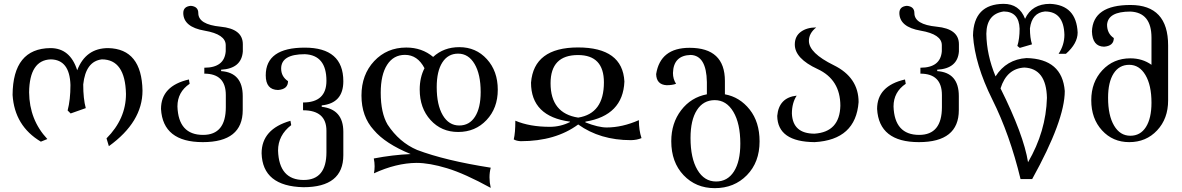

<svg xmlns="http://www.w3.org/2000/svg" viewBox="-20 -729 6145 998"><path d="M545.9 30.8 533.7 -9.8Q634.8 -111.3 634.8 -240.7Q630.9 -420.4 509.3 -420.4Q425.3 -410.2 412.6 -290Q412.6 -215.8 425.8 -167L347.2 -139.2L331.5 -154.8Q346.2 -210.4 346.2 -287.1Q342.3 -418.9 243.7 -420.4Q133.3 -416.5 131.3 -249Q132.8 -106 226.1 -6.3L192.4 7.3Q55.7 -74.2 45.4 -235.4Q46.9 -477.1 242.2 -479Q344.7 -479 381.3 -363.8Q425.8 -479 542.5 -479Q716.8 -475.1 720.7 -257.8Q720.7 -95.2 545.9 30.8Z M1034.2 9.8Q826.7 9.8 816.9 -162.6Q816.9 -282.7 961.9 -315.9L965.8 -293.5Q902.3 -250.5 902.3 -175.8Q907.2 -27.8 1035.6 -27.8Q1153.8 -27.8 1153.8 -171.9V-234.9Q1153.8 -346.2 1042 -346.2V-377Q1146.5 -377 1153.3 -462.4V-494.1Q1153.3 -550.8 1043.5 -569.6Q933.6 -588.4 932.6 -661.1Q932.6 -695.3 971.7 -698.7Q1010.7 -695.3 1010.7 -661.1Q1010.7 -601.6 1126.5 -590.3Q1242.2 -579.1 1242.2 -499V-461.4Q1235.4 -372.6 1129.4 -366.7V-359.4Q1241.7 -351.6 1241.7 -229.5V-156.7Q1241.7 9.8 1034.2 9.8Z M1557.1 244.1Q1344.7 239.3 1339.8 67.9Q1339.8 -58.1 1489.7 -101.1L1493.7 -78.6Q1425.3 -25.9 1425.3 53.7Q1430.2 206.5 1558.6 206.5Q1676.8 206.5 1676.8 62.5V-49.3Q1676.8 -155.8 1555.2 -155.8V-196.3Q1676.8 -196.3 1676.8 -309.1Q1676.8 -442.4 1564.5 -447.3Q1441.4 -447.3 1441.4 -372.6Q1441.4 -331.1 1477.1 -307.1Q1477.1 -265.1 1425.3 -261.2Q1361.3 -262.2 1361.3 -337.4Q1361.3 -481.4 1564 -481.4Q1764.6 -481.4 1764.6 -306.6Q1764.6 -192.4 1652.3 -181.2V-173.8Q1764.6 -161.1 1764.6 -43.9V77.6Q1764.6 244.1 1557.1 244.1Z M2367.2 -76.7Q2419.9 -76.7 2449.2 -122.6Q2478.5 -168.5 2478.5 -250.5Q2478.5 -342.8 2446.8 -396.5Q2415 -450.2 2361.3 -450.2Q2308.6 -450.2 2279.3 -404.5Q2250 -358.9 2250 -276.4Q2250 -183.6 2281.5 -130.1Q2313 -76.7 2367.2 -76.7ZM2530.8 247.6Q2395.5 173.3 2303.7 145.5Q2211.9 117.7 2145 117.7Q2039.1 118.7 1923.8 171.9Q1927.2 153.3 1927.2 135.3Q1927.2 114.7 1922.9 94.7Q2022 75.7 2114.7 71.8Q1982.4 17.6 1922.9 -53.2Q1858.9 -123 1858.9 -232.4Q1858.9 -340.8 1925 -411.4Q1991.2 -481.9 2091.8 -481.9Q2173.3 -481.9 2231.4 -433.1Q2286.6 -483.9 2367.2 -483.9Q2454.1 -483.9 2510.7 -421.6Q2567.4 -359.4 2567.4 -262.7Q2567.4 -167 2509 -105Q2450.7 -43 2361.3 -43Q2274.4 -43 2218 -105Q2161.6 -167 2161.6 -263.7Q2161.6 -326.2 2186.5 -374.5Q2150.4 -443.8 2085 -443.8Q2025.4 -443.8 1992.2 -392.1Q1959 -340.3 1959 -247.1Q1959 -142.1 1994.6 -81.5Q2055.2 10.7 2147.9 50.3Q2293.5 105.5 2530.8 142.6Q2524.4 166.5 2524.4 192.9Q2524.4 219.2 2530.8 247.6Z M2687 4.9Q2664.6 3.9 2650.4 -4.4Q2658.7 -38.1 2658.7 -101.6Q2733.4 -69.8 2837.9 -69.8Q2893.6 -69.8 2942.9 -94.7V-96.7Q2740.2 -124 2740.2 -299.3Q2754.9 -481.9 2983.9 -482.4Q3216.3 -482.4 3225.6 -305.2Q3218.3 -128.9 3022.9 -96.7V-92.8Q3090.3 -66.4 3133.3 -66.4Q3214.4 -66.4 3300.8 -104.5Q3300.8 -52.2 3314.5 -11.2Q3291 -1 3259.3 -0.5Q3099.1 -0.5 2985.4 -82Q2867.7 4.9 2687 4.9ZM2985.4 -117.7Q3119.1 -138.7 3119.1 -300.8Q3119.1 -442.9 2984.4 -442.9Q2841.8 -442.9 2841.8 -296.4Q2841.8 -139.6 2985.4 -117.7Z M3702.1 214.4Q3761.7 214.4 3794.9 162.4Q3828.1 110.4 3828.1 17.6Q3828.1 -86.9 3792 -147.7Q3755.9 -208.5 3695.3 -208.5Q3635.7 -208.5 3602.5 -156.7Q3569.3 -105 3569.3 -11.7Q3569.3 93.3 3605 153.8Q3640.6 214.4 3702.1 214.4ZM3695.3 249Q3597.2 249 3533.2 181.6Q3469.2 114.3 3469.2 4.9Q3469.2 -88.9 3520.5 -156Q3571.8 -223.1 3654.3 -238.8V-302.7Q3651.9 -440.4 3570.3 -443.4Q3480.5 -440.9 3478 -349.6Q3478 -317.9 3494.1 -293.5Q3475.1 -286.1 3444.8 -286.1Q3392.1 -289.1 3390.6 -343.8Q3412.1 -480.5 3564.5 -480.5Q3748 -480.5 3748 -308.1V-238.8Q3825.2 -224.6 3876.7 -159.7Q3928.2 -94.7 3928.2 5.9Q3928.2 114.3 3862.3 181.6Q3796.4 249 3695.3 249Z M4214.4 9.8Q4022 8.3 4020 -126.5Q4028.3 -221.7 4121.1 -231.9Q4096.2 -193.8 4096.2 -138.7Q4100.6 -34.2 4213.9 -34.2Q4344.7 -43 4348.1 -179.2Q4348.1 -315.4 4229.7 -370.1Q4111.3 -424.8 4111.3 -497.6Q4111.3 -540.5 4142.6 -563.5Q4173.8 -586.4 4222.7 -586.4Q4184.6 -556.2 4184.6 -516.6Q4184.6 -453.6 4313.7 -390.1Q4442.9 -326.7 4442.9 -198.2Q4428.2 -2.4 4214.4 9.8Z M4756.3 9.8Q4548.8 9.8 4539.1 -162.6Q4539.1 -282.7 4684.1 -315.9L4688 -293.5Q4624.5 -250.5 4624.5 -175.8Q4629.4 -27.8 4757.8 -27.8Q4876 -27.8 4876 -171.9V-234.9Q4876 -346.2 4764.2 -346.2V-377Q4868.7 -377 4875.5 -462.4V-494.1Q4875.5 -550.8 4765.6 -569.6Q4655.8 -588.4 4654.8 -661.1Q4654.8 -695.3 4693.8 -698.7Q4732.9 -695.3 4732.9 -661.1Q4732.9 -601.6 4848.6 -590.3Q4964.4 -579.1 4964.4 -499V-461.4Q4957.5 -372.6 4851.6 -366.7V-359.4Q4963.9 -351.6 4963.9 -229.5V-156.7Q4963.9 9.8 4756.3 9.8Z M5323.7 114.3Q5417 -45.9 5421.9 -220.2Q5418.5 -373 5304.2 -377.9Q5212.9 -372.6 5180.7 -269.5Q5300.8 -28.8 5323.7 114.3ZM5345.2 201.7H5284.7Q5229 -29.3 5138.2 -211.4Q5047.4 -393.6 5037.6 -544.9Q5041 -707.5 5196.3 -709Q5278.8 -709 5308.1 -631.3Q5344.2 -709 5438 -709Q5574.7 -703.1 5581.5 -560.1Q5581.5 -502.9 5520.5 -449.2H5482.4Q5512.7 -495.1 5512.7 -548.3Q5509.3 -669.4 5411.6 -669.4Q5343.8 -662.6 5333.5 -581.5Q5333.5 -531.7 5344.2 -498.5L5280.8 -480L5268.1 -490.2Q5279.8 -527.8 5279.8 -579.6Q5276.9 -668.5 5197.3 -669.4Q5108.4 -656.7 5106.9 -553.7Q5108.4 -443.4 5154.8 -332Q5210.9 -420.4 5315.9 -427.2Q5501.5 -422.9 5514.6 -255.9Q5514.6 -104 5345.2 201.7Z M5855.5 -23.4Q5907.7 -23.4 5936.5 -68.8Q5965.3 -114.3 5965.3 -195.3Q5965.3 -286.1 5933.8 -339.1Q5902.3 -392.1 5849.6 -392.1Q5797.4 -392.1 5768.6 -347.2Q5739.7 -302.2 5739.7 -220.7Q5739.7 -128.9 5770.8 -76.2Q5801.8 -23.4 5855.5 -23.4ZM5849.6 9.8Q5764.2 9.8 5708.3 -51.3Q5652.3 -112.3 5652.3 -208Q5652.3 -302.2 5710 -364Q5767.6 -425.8 5855.5 -425.8Q5918.5 -425.8 5965.3 -392.1V-533.2Q5965.3 -664.1 5855.5 -668.9Q5739.3 -668.9 5734.4 -600.6Q5734.4 -554.7 5769.5 -531.2Q5769.5 -490.2 5718.8 -486.3Q5658.2 -487.3 5655.8 -565.9Q5661.1 -703.1 5856 -703.1Q6051.8 -703.1 6051.8 -492.7V-207Q6051.8 -112.3 5994.6 -51.3Q5937.5 9.8 5849.6 9.8Z"/></svg>

Font: Almanac
Style: Regular
Weight: 400
Designer: Eden's Almanac
Version: Version 3.501;March 28, 2021;FontCreator 13.0.0.2683 64-bit